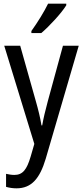

<svg xmlns="http://www.w3.org/2000/svg" viewBox="-20 -786 452 1046"><path d="M341 -757V-766H242C220 -721 186 -666 151 -617V-606H205C248 -642 316 -716 341 -757ZM3 -537 167 -2 147 67C126 138 104 167 58 167C43 167 26 164 13 161V232C31 237 49 240 70 240C152 240 197 186 229 79L409 -537H323L240 -233C227 -185 216 -139 210 -103H206C199 -146 188 -190 176 -232L90 -537Z"/></svg>

Font: Noto Sans Bengali Condensed
Style: Regular
Weight: 400
Width: 3
Designer: Jelle Bosma - Monotype Design Team
Foundry: Monotype Imaging Inc.
Version: Version 2.003